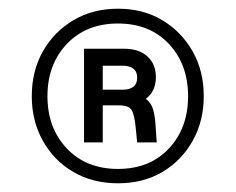

<svg xmlns="http://www.w3.org/2000/svg" viewBox="-20 -732 541 441"><path d="M251 -311Q193 -311 148.5 -337Q104 -363 78.5 -408.5Q53 -454 53 -511Q53 -569 78.5 -614Q104 -659 148.5 -685.5Q193 -712 251 -712Q309 -712 353 -685.5Q397 -659 422.5 -614Q448 -569 448 -511Q448 -454 422.5 -408.5Q397 -363 353 -337Q309 -311 251 -311ZM251 -344Q324 -344 368 -391Q412 -438 412 -511Q412 -584 368 -631Q324 -678 251 -678Q178 -678 133.5 -631Q89 -584 89 -511Q89 -438 133.5 -391Q178 -344 251 -344ZM173 -405V-620H266Q299 -620 318.5 -602.5Q338 -585 338 -555Q338 -522 315 -505Q328 -495 332 -479.5Q336 -464 337 -448L340 -405H295L292 -436Q289 -468 282.5 -479Q276 -490 253 -490H216V-405ZM216 -526H263Q277 -526 286 -532.5Q295 -539 295 -554Q295 -568 286 -574.5Q277 -581 263 -581H216Z"/></svg>

Font: Host Grotesk Light
Style: Regular
Weight: 300
Designer: Doukan Karapınar
Foundry: Element Type
Version: Version 1.003